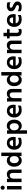

<svg xmlns="http://www.w3.org/2000/svg" viewBox="2848 -3620 962 6699"><g transform="rotate(-90 3329.5 -270.0)"><path d="M190 0H70V-507H190ZM202 -659Q202 -628 181 -607Q160 -586 130 -586Q100 -586 79 -607Q58 -628 58 -659Q58 -689 79 -710Q100 -731 130 -731Q160 -731 181 -710Q202 -689 202 -659Z M765 0H645V-312Q645 -362 621 -387.5Q597 -413 556 -413Q509 -413 477 -376.5Q445 -340 445 -272V0H325V-507H445V-420Q488 -513 601 -513Q677 -513 721 -467Q765 -421 765 -337Z M986 -251Q986 -182 1021 -139Q1056 -96 1108 -96Q1162 -96 1198 -137.5Q1234 -179 1234 -258Q1234 -335 1196 -373.5Q1158 -412 1109 -412Q1057 -412 1021.5 -369.5Q986 -327 986 -251ZM1354 0H1234V-79Q1182 7 1080 7Q980 7 921.5 -69Q863 -145 863 -253Q863 -373 924.5 -443.5Q986 -514 1082 -514Q1181 -514 1234 -429V-707H1354Z M1871 -28Q1818 5 1718 5Q1597 5 1527 -67Q1457 -139 1457 -253Q1457 -374 1523 -443Q1589 -512 1688 -512Q1787 -512 1845 -452Q1903 -392 1903 -277Q1903 -249 1896 -205H1578Q1591 -150 1632.5 -121Q1674 -92 1736 -92Q1816 -92 1871 -132ZM1691 -418Q1648 -418 1616.5 -386.5Q1585 -355 1576 -295H1789V-310Q1787 -359 1762.5 -388.5Q1738 -418 1691 -418Z M2133 191H2013V-507H2133V-429Q2187 -514 2288 -514Q2387 -514 2445.5 -443Q2504 -372 2504 -256Q2504 -142 2445.5 -67.5Q2387 7 2287 7Q2185 7 2133 -76ZM2259 -96Q2313 -96 2347 -137.5Q2381 -179 2381 -254Q2381 -329 2347 -370.5Q2313 -412 2261 -412Q2209 -412 2171 -373Q2133 -334 2133 -257Q2133 -180 2170 -138Q2207 -96 2259 -96Z M2994 -28Q2941 5 2841 5Q2720 5 2650 -67Q2580 -139 2580 -253Q2580 -374 2646 -443Q2712 -512 2811 -512Q2910 -512 2968 -452Q3026 -392 3026 -277Q3026 -249 3019 -205H2701Q2714 -150 2755.5 -121Q2797 -92 2859 -92Q2939 -92 2994 -132ZM2814 -418Q2771 -418 2739.5 -386.5Q2708 -355 2699 -295H2912V-310Q2910 -359 2885.5 -388.5Q2861 -418 2814 -418Z M3576 0H3456V-312Q3456 -362 3432 -387.5Q3408 -413 3367 -413Q3320 -413 3288 -376.5Q3256 -340 3256 -272V0H3136V-507H3256V-420Q3299 -513 3412 -513Q3488 -513 3532 -467Q3576 -421 3576 -337Z M3797 -251Q3797 -182 3832 -139Q3867 -96 3919 -96Q3973 -96 4009 -137.5Q4045 -179 4045 -258Q4045 -335 4007 -373.5Q3969 -412 3920 -412Q3868 -412 3832.5 -369.5Q3797 -327 3797 -251ZM4165 0H4045V-79Q3993 7 3891 7Q3791 7 3732.5 -69Q3674 -145 3674 -253Q3674 -373 3735.5 -443.5Q3797 -514 3893 -514Q3992 -514 4045 -429V-707H4165Z M4682 -28Q4629 5 4529 5Q4408 5 4338 -67Q4268 -139 4268 -253Q4268 -374 4334 -443Q4400 -512 4499 -512Q4598 -512 4656 -452Q4714 -392 4714 -277Q4714 -249 4707 -205H4389Q4402 -150 4443.5 -121Q4485 -92 4547 -92Q4627 -92 4682 -132ZM4502 -418Q4459 -418 4427.5 -386.5Q4396 -355 4387 -295H4600V-310Q4598 -359 4573.5 -388.5Q4549 -418 4502 -418Z M5264 0H5144V-312Q5144 -362 5120 -387.5Q5096 -413 5055 -413Q5008 -413 4976 -376.5Q4944 -340 4944 -272V0H4824V-507H4944V-420Q4987 -513 5100 -513Q5176 -513 5220 -467Q5264 -421 5264 -337Z M5669 -12Q5634 5 5579 5Q5415 5 5415 -161V-417H5339V-507H5415V-629H5535V-507H5661V-417H5535V-159Q5535 -127 5552 -110.5Q5569 -94 5599 -94Q5637 -94 5669 -115Z M6155 -28Q6102 5 6002 5Q5881 5 5811 -67Q5741 -139 5741 -253Q5741 -374 5807 -443Q5873 -512 5972 -512Q6071 -512 6129 -452Q6187 -392 6187 -277Q6187 -249 6180 -205H5862Q5875 -150 5916.5 -121Q5958 -92 6020 -92Q6100 -92 6155 -132ZM5975 -418Q5932 -418 5900.5 -386.5Q5869 -355 5860 -295H6073V-310Q6071 -359 6046.5 -388.5Q6022 -418 5975 -418Z M6628 -146Q6628 -75 6577 -35Q6526 5 6441 5Q6347 5 6289 -26V-136Q6356 -91 6434 -91Q6467 -91 6485.5 -103.5Q6504 -116 6504 -138Q6504 -151 6498 -161.5Q6492 -172 6475 -182Q6458 -192 6448.5 -196.5Q6439 -201 6411 -213Q6408 -214 6406.5 -215Q6405 -216 6402 -217Q6399 -218 6397 -219Q6286 -269 6286 -363Q6286 -433 6339 -473Q6392 -513 6472 -513Q6549 -513 6600 -491V-385Q6550 -415 6475 -415Q6444 -415 6426.5 -401.5Q6409 -388 6409 -367Q6409 -359 6411.5 -352Q6414 -345 6420.5 -338.5Q6427 -332 6433 -327Q6439 -322 6450 -316.5Q6461 -311 6469 -307Q6477 -303 6491 -297Q6505 -291 6513 -287Q6566 -261 6597 -229Q6628 -197 6628 -146Z"/></g></svg>

Font: Hind Vadodara SemiBold
Style: Regular
Weight: 600
Designer: Hitesh Malaviya
Foundry: Indian Type Foundry
Version: Version 1.001;PS 1.0;hotconv 1.0.86;makeotf.lib2.5.63406; tt